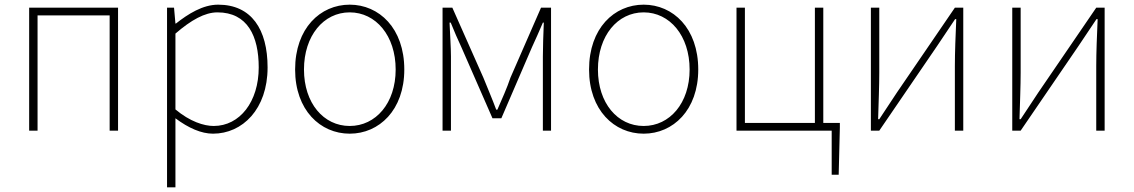

<svg xmlns="http://www.w3.org/2000/svg" viewBox="-20 -560 4860 823"><path d="M105 0H141V-494H450V0H486V-527H105Z M732 -416C799 -474 858 -507 912 -507C1041 -507 1089 -405 1089 -271C1089 -124 1008 -20 896 -20C854 -20 794 -39 732 -91ZM696 243H732V-53C788 -11 843 13 893 13C1019 13 1127 -92 1127 -271C1127 -434 1058 -540 915 -540C849 -540 786 -500 734 -459H732L726 -527H696Z M1479 13C1605 13 1713 -88 1713 -262C1713 -439 1605 -540 1479 -540C1353 -540 1245 -439 1245 -262C1245 -88 1353 13 1479 13ZM1479 -20C1367 -20 1283 -118 1283 -262C1283 -407 1367 -507 1479 -507C1591 -507 1676 -407 1676 -262C1676 -118 1591 -20 1479 -20Z M1877 0H1913V-318C1913 -357 1909 -412 1907 -463H1912C1927 -425 1942 -392 1958 -357L2091 -53H2129L2260 -357C2276 -392 2291 -425 2307 -463H2311C2309 -412 2307 -357 2307 -318V0H2342V-527H2299L2168 -227C2153 -182 2132 -136 2112 -90H2107C2090 -136 2070 -182 2052 -227L1919 -527H1877Z M2739 13C2865 13 2973 -88 2973 -262C2973 -439 2865 -540 2739 -540C2613 -540 2505 -439 2505 -262C2505 -88 2613 13 2739 13ZM2739 -20C2627 -20 2543 -118 2543 -262C2543 -407 2627 -507 2739 -507C2851 -507 2936 -407 2936 -262C2936 -118 2851 -20 2739 -20Z M3509 -33V-527H3473V-33H3173V-527H3137V0H3545V189H3575L3580 -13V-33Z M3713 0H3749L3997 -363L4074 -478H4079C4076 -407 4073 -336 4073 -277V0H4109V-527H4073L3825 -164C3803 -131 3771 -82 3749 -49H3744C3746 -120 3749 -191 3749 -249V-527H3713Z M4319 0H4355L4603 -363L4680 -478H4685C4682 -407 4679 -336 4679 -277V0H4715V-527H4679L4431 -164C4409 -131 4377 -82 4355 -49H4350C4352 -120 4355 -191 4355 -249V-527H4319Z"/></svg>

Font: Genne Gothic ExtraLight
Style: Regular
Weight: 250
Designer: Ryoko NISHIZUKA (kana & ideographs); Paul D. Hunt (Latin, Greek & Cyrillic); Wenlong ZHANG (bopomofo); Sandoll Communica
Foundry: Adobe Systems Incorporated
Version: Version 1.004;PS 1.004;hotconv 16.6.51;makeotf.lib2.5.65220